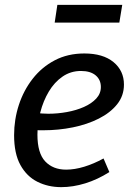

<svg xmlns="http://www.w3.org/2000/svg" viewBox="-20 -760 545 790"><path d="M232 10Q178 10 134 -12Q90 -34 64 -81Q38 -128 38 -204Q38 -268 57.5 -328Q77 -388 114.5 -436Q152 -484 205.5 -512Q259 -540 327 -540Q404 -540 447 -504.5Q490 -469 490 -412Q490 -366 462 -331Q434 -296 386.5 -272Q339 -248 280 -236Q221 -224 159 -224Q150 -224 141 -224Q132 -224 123 -225L129 -295Q141 -294 153.5 -293Q166 -292 179 -292Q217 -292 255.5 -299Q294 -306 325.5 -320Q357 -334 376 -354.5Q395 -375 395 -402Q395 -432 373.5 -450Q352 -468 313 -468Q271 -468 237.5 -445Q204 -422 181 -383.5Q158 -345 146 -298.5Q134 -252 134 -206Q134 -130 166 -96Q198 -62 252 -62Q287 -62 326.5 -74Q366 -86 406 -108L430 -52Q381 -21 330.5 -5.5Q280 10 232 10ZM205 -667 216 -740H483L471 -667Z"/></svg>

Font: Bitter Thin Medium
Style: Italic
Weight: 500
Italic angle: -9°
Version: Version 3.021